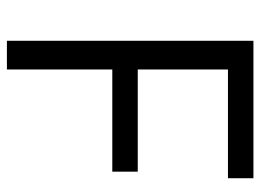

<svg xmlns="http://www.w3.org/2000/svg" viewBox="-119 -635 754 556"><g transform="rotate(90 258.0 -357.0)"><path d="M181.2 0H98.1V-713.9H496.1V-640.1H181.2V-378.9H477.1V-305.2H181.2Z"/></g></svg>

Font: f0_52653 
Style: Regular
Weight: 400
Foundry: Ascender Corporation
Version: Version 1.10